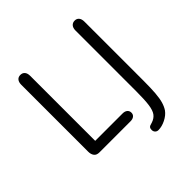

<svg xmlns="http://www.w3.org/2000/svg" viewBox="-196 -756 1049 1049"><g transform="rotate(-45 328.0 -231.5)"><path d="M152 -61V-563Q152 -583 143 -594Q134 -605 117 -605Q101 -605 92 -594Q83 -583 83 -563V-46Q83 -26 92.5 -13Q102 0 124 0H364Q381 0 391 -8Q401 -16 401 -30Q401 -44 391 -52.5Q381 -61 364 -61ZM571 -563Q571 -583 562 -594Q553 -605 537 -605Q521 -605 511.5 -594Q502 -583 502 -563V-91Q502 -28 497 8Q492 44 479 61.5Q466 79 442 87Q429 91 424.5 92.5Q420 94 417 98Q412 103 412 115Q412 127 419.5 134.5Q427 142 438 142Q465 142 494 127.5Q523 113 539 91Q551 73 558 49Q565 25 568 -12Q571 -49 571 -106Z"/></g></svg>

Font: Beiruti
Style: Regular
Weight: 400
Designer: Arlette Boutros
Foundry: Boutros
Version: Version 1.41